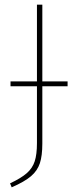

<svg xmlns="http://www.w3.org/2000/svg" viewBox="-20 -701 331 821"><path d="M269 -332H161V-87Q161 -35 150.5 -3Q140 29 112.5 52.5Q85 76 30 100L23 83Q70 61 94.5 39.5Q119 18 128.5 -11.5Q138 -41 138 -89V-332H25V-353H138V-681H161V-353H269Z"/></svg>

Font: Fira Sans Thin
Style: Regular
Weight: 100
Designer: bBox Type GmbH & Carrois Corporate GbR & Edenspiekermann AG
Foundry: bBox Type GmbH & Carrois Corporate GbR & Edenspiekermann AG
Version: Version 4.301